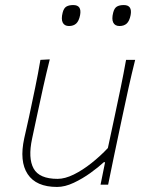

<svg xmlns="http://www.w3.org/2000/svg" viewBox="-20 -731 589 760"><path d="M206 9Q123 9 89.5 -41.8Q56 -92.5 76 -184Q80.5 -204.5 85.2 -224.8Q90 -245 95.5 -271Q108.5 -332.5 119.5 -385.2Q130.5 -438 140 -494L177 -496Q163 -440 151 -386.2Q139 -332.5 126 -271L107 -182Q90.5 -105 113 -64Q135.5 -23 208 -23Q237 -23 272 -40.2Q307 -57.5 342.2 -85.5Q377.5 -113.5 407 -145L434 -271Q447 -332 458 -385Q469 -438 479 -494H515Q501 -438 489.2 -384.8Q477.5 -331.5 464.5 -270.5L454 -221Q441 -160 430.2 -108.2Q419.5 -56.5 408 0H378L396 -89H391Q370 -69.5 338.5 -46.8Q307 -24 272 -7.5Q237 9 206 9ZM453 -628Q435 -628 428.2 -641.8Q421.5 -655.5 428 -681Q432.5 -699 442.8 -705Q453 -711 470 -711Q504.5 -711 497 -671Q492.5 -648 481.8 -638Q471 -628 453 -628ZM253 -628Q235 -628 228.2 -641.8Q221.5 -655.5 228 -681Q232.5 -699 242.8 -705Q253 -711 270 -711Q304.5 -711 297 -671Q292.5 -648 281.8 -638Q271 -628 253 -628Z"/></svg>

Font: Commissioner Flair Thin
Style: Italic
Weight: 100
Italic angle: -12°
Designer: Kostas Bartsokas
Foundry: Kostas Bartsokas
Version: Version 1.000; ttfautohint (v1.8.3)